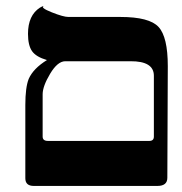

<svg xmlns="http://www.w3.org/2000/svg" viewBox="-20 -613 599 633"><path d="M91.3 0Q63.5 0 63.5 -25.4V-266.6Q63.5 -325.2 74.7 -353Q89.8 -387.2 134.8 -415Q99.1 -425.3 85.7 -444.3Q72.3 -463.4 72.3 -501.5Q72.3 -562.5 111.8 -587.9Q119.6 -592.8 124.5 -592.8Q111.8 -587.9 150.4 -572.5Q189 -557.1 205.6 -557.1H377Q472.2 -557.1 502.7 -524.2Q533.2 -491.2 533.2 -395L531.7 -26.9Q531.7 0 499 0ZM195.3 -411.1Q169.9 -411.1 145.3 -369.9Q120.6 -328.6 120.6 -302.2V-162.6Q120.6 -148.4 138.2 -148.4H472.2Q487.3 -148.4 487.3 -162.6V-363.3Q487.3 -411.6 410.2 -411.1Z"/></svg>

Font: Accordance
Style: Bold-Italic
Weight: 700
Italic angle: -11°
Version: Version 1.2 (build January 31, 2020) Miklal Software Solutio